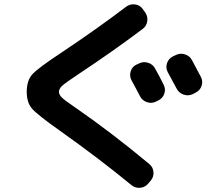

<svg xmlns="http://www.w3.org/2000/svg" viewBox="-20 -816 1040 912"><path d="M717 -490Q736 -457 757 -414Q768 -393 760.5 -371Q753 -349 732 -339L722 -334Q701 -323 678.5 -330.5Q656 -338 645 -359Q638 -372 625 -397Q612 -422 605 -434Q594 -454 600.5 -476.5Q607 -499 628 -509L639 -514Q660 -525 683 -518Q706 -511 717 -490ZM892 -530Q920 -478 934 -451Q945 -430 937.5 -408Q930 -386 909 -376L896 -369Q875 -359 852.5 -366.5Q830 -374 819 -395L777 -473Q766 -493 773 -515Q780 -537 801 -548L814 -554Q835 -565 858 -558Q881 -551 892 -530ZM266 -194Q157 -271 132 -300Q107 -329 107 -380Q107 -434 134 -463.5Q161 -493 270 -565Q441 -679 579 -784Q598 -798 621.5 -795Q645 -792 658 -773L669 -758Q683 -738 679.5 -715Q676 -692 657 -678Q519 -574 353 -464Q294 -425 277 -410Q260 -395 260 -380Q260 -366 274.5 -352Q289 -338 345 -300Q506 -189 689 -37Q707 -22 709 1Q711 24 696 42L684 56Q669 74 645.5 76Q622 78 604 63Q452 -62 266 -194Z"/></svg>

Font: Rounded Mplus 1c Bold
Style: Bold
Weight: 700
Version: Version 1.059.20150529